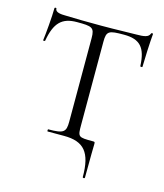

<svg xmlns="http://www.w3.org/2000/svg" viewBox="-123 -746 880 1029"><g transform="rotate(15 317.0 -231.5)"><path d="M433 187C433 193 445 193 445 187C445 52 447 28 447 0C447 -11 446 -12 436 -12C353 -12 352 -13 352 -81V-542C352 -602 365 -607 449 -607C538 -607 573 -569 577 -466C577 -464 589 -463 589 -466C589 -498 594 -611 598 -650C598 -655 588 -655 587 -650C580 -629 556 -625 511 -625C459 -625 412 -622 318 -622C243 -622 174 -623 117 -625C98 -625 63 -627 63 -647C63 -654 52 -653 52 -647C52 -603 43 -501 38 -466C38 -463 49 -464 49 -466C67 -569 105 -607 188 -607C271 -607 286 -604 286 -544V-81C286 -23 274 -12 188 -12C185 -12 185 0 188 0H279C390 0 433 51 433 187Z"/></g></svg>

Font: Cormorant Garamond
Style: Regular
Weight: 400
Designer: Christian Thalmann (Catharsis Fonts)
Foundry: Catharsis Fonts
Version: Version 4.002;Glyphs 3.4 (3410)